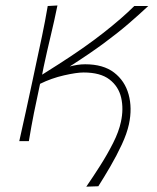

<svg xmlns="http://www.w3.org/2000/svg" viewBox="-20 -516 573 702"><path d="M295.5 166.5Q320 131 346.2 89.8Q372.5 48.5 393.5 7Q414.5 -34.5 422 -70Q432.5 -117.5 423 -158.8Q413.5 -200 380.2 -225.5Q347 -251 285.5 -251Q260 -251 214 -240.5Q168 -230 126.5 -209.5Q114 -152 104.2 -103.2Q94.5 -54.5 85.5 0H50.5Q63 -56 74.5 -108.2Q86 -160.5 99 -221.5L109.5 -271Q122.5 -331.5 133.8 -384.8Q145 -438 154.5 -494L190 -496Q178.5 -439.5 165.5 -385.5Q152.5 -331.5 139.5 -271L134 -243L194 -281Q289.5 -342 358.2 -396Q427 -450 471 -494H522Q488 -462 449 -428.5Q410 -395 358.5 -357Q307 -319 235 -273Q248.5 -276.5 262.8 -278.8Q277 -281 291.5 -281Q357.5 -281 397 -250.8Q436.5 -220.5 450.2 -170.8Q464 -121 451.5 -62Q444 -27.5 425.2 12.8Q406.5 53 383.5 92.5Q360.5 132 339.5 165Z"/></svg>

Font: Commissioner Flair Thin
Style: Italic
Weight: 100
Italic angle: -12°
Designer: Kostas Bartsokas
Foundry: Kostas Bartsokas
Version: Version 1.000; ttfautohint (v1.8.3)